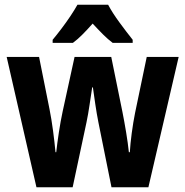

<svg xmlns="http://www.w3.org/2000/svg" viewBox="-20 -786 778 806"><path d="M393 -273Q386 -308 380 -349Q374 -390 370 -419H367Q362 -387 356 -346Q350 -305 343 -272L285 0H133L8 -547H144L188 -327Q196 -287 202.5 -238.5Q209 -190 213 -147H216Q220 -183 227 -229.5Q234 -276 243 -318L293 -547H447L494 -316Q502 -276 509.5 -230.5Q517 -185 521 -147H525Q527 -182 533 -227Q539 -272 547 -312L596 -547H730L603 0H448ZM434 -766Q452 -732 481 -692.5Q510 -653 537 -619V-606H453Q433 -621 412.5 -641.5Q392 -662 369 -687Q346 -661 325.5 -640.5Q305 -620 286 -606H201V-619Q217 -638 237.5 -665Q258 -692 276 -719Q294 -746 305 -766Z"/></svg>

Font: Noto Sans Lao Condensed
Style: Bold
Weight: 700
Width: 3
Designer: Monotype Design Team
Foundry: Monotype Imaging Inc.
Version: Version 2.003; ttfautohint (v1.8.4.7-5d5b)